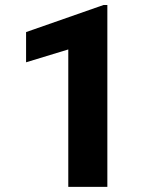

<svg xmlns="http://www.w3.org/2000/svg" viewBox="-20 -731 617 751"><path d="M399.9 -711.4V0H247.1V-537.6L82 -487.3V-605.5L384.8 -711.4Z"/></svg>

Font: Roboto ExtraBold
Style: Regular
Weight: 800
Designer: Christian Robertson
Foundry: Google
Version: Version 3.009; 2024